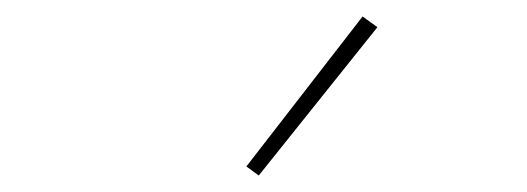

<svg xmlns="http://www.w3.org/2000/svg" viewBox="-20 -797 640 233"><path d="M294 -584 279 -595 420 -777 438 -764Z"/></svg>

Font: Iosevka Curly Slab ThEx
Style: Regular
Weight: 100
Width: 7
Monospace: yes
Designer: Belleve Invis
Foundry: Belleve Invis
Version: Version 11.1.0; ttfautohint (v1.8.3)